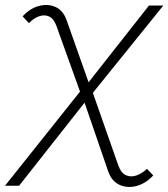

<svg xmlns="http://www.w3.org/2000/svg" viewBox="-81 -544 669 763"><path d="M528 153Q500 184 463.5 194.5Q427 205 395 191Q363 177 349 137L255 -136L-5 194H-61L237 -180L144 -439Q133 -470 114 -478.5Q95 -487 73.5 -479Q52 -471 34 -452L9 -479Q37 -510 72.5 -520Q108 -530 139 -516.5Q170 -503 184 -463L271 -217L511 -522H568L288 -175L389 113Q400 144 420 152.5Q440 161 462 153Q484 145 503 127Z"/></svg>

Font: Montserrat Light
Style: Italic
Weight: 300
Italic angle: -11.3°
Designer: Julieta Ulanovsky
Foundry: Julieta Ulanovsky
Version: Version 9.000; ttfautohint (v1.8.4.7-5d5b)